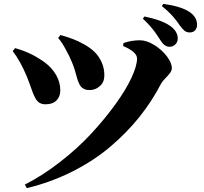

<svg xmlns="http://www.w3.org/2000/svg" viewBox="-20 -885 1040 981"><path d="M949.2 -719.2Q934.1 -719.2 923.3 -727.5Q912.6 -735.8 897.9 -755.9Q896.5 -758.3 889.9 -767.6Q883.3 -776.9 879.6 -781.5Q876 -786.1 867.7 -796.1Q859.4 -806.2 851.8 -813.7Q844.2 -821.3 832.5 -832.3Q820.8 -843.3 807.1 -854L814 -865.2Q986.8 -841.8 986.8 -758.8Q986.8 -740.7 976.8 -730Q966.8 -719.2 949.2 -719.2ZM845.2 -646Q820.3 -646 799.8 -679.2Q799.3 -680.2 794.4 -687.5Q789.6 -694.8 788.1 -697Q786.6 -699.2 781.7 -706.5Q776.9 -713.9 774.4 -717.3Q772 -720.7 766.6 -727.8Q761.2 -734.9 757.3 -739.5Q753.4 -744.1 747.6 -751Q741.7 -757.8 736.3 -763.4Q731 -769 724.1 -775.9Q717.3 -782.7 710 -789.1L717.8 -800.8Q888.2 -766.1 888.2 -688Q888.2 -670.4 876 -658.2Q863.8 -646 845.2 -646ZM348.1 -565.9Q335.9 -596.7 314.2 -635.7Q292.5 -674.8 276.9 -690.9L289.1 -706.1Q323.7 -696.3 351.8 -685.8Q379.9 -675.3 411.4 -657.5Q442.9 -639.6 464.1 -618.7Q485.4 -597.7 499.3 -566.9Q513.2 -536.1 513.2 -500Q513.2 -465.3 490.2 -445.1Q467.3 -424.8 438 -424.8Q421.9 -424.8 410.6 -429.9Q399.4 -435.1 392.8 -443.4Q386.2 -451.7 380.6 -465.8Q375 -480 371.6 -493.7Q368.2 -507.3 361.8 -528.1Q355.5 -548.8 348.1 -565.9ZM803.2 -458Q756.8 -368.2 692.6 -287.8Q628.4 -207.5 543.9 -135.7Q459.5 -64 350.1 -8.8Q240.7 46.4 117.2 76.2L106.9 58.1Q197.8 12.2 287.6 -57.9Q377.4 -127.9 446.3 -202.4Q515.1 -276.9 569.1 -351.3Q623 -425.8 651.6 -487.3Q680.2 -548.8 680.2 -585.9Q680.2 -620.1 608.9 -649.9L610.8 -665Q650.9 -679.2 694.8 -679.2Q729 -679.2 767.8 -655.3Q806.6 -631.3 832.3 -597.7Q857.9 -564 857.9 -537.1Q857.9 -523.9 848.1 -511.2Q838.4 -498.5 824 -484.1Q809.6 -469.7 803.2 -458ZM117.2 -494.1Q82.5 -575.7 44.9 -624L57.1 -639.2Q98.1 -627.9 136 -609.9Q173.8 -591.8 209.5 -565.4Q245.1 -539.1 266.6 -502Q288.1 -464.8 288.1 -422.9Q288.1 -391.6 268.6 -371.8Q249 -352.1 212.9 -352.1Q195.3 -352.1 182.9 -359.1Q170.4 -366.2 161.9 -381.3Q153.3 -396.5 147.7 -411.4Q142.1 -426.3 133.3 -451.4Q124.5 -476.6 117.2 -494.1Z"/></svg>

Font: Noto Serif JP Black
Style: Regular
Weight: 900
Designer: Ryoko NISHIZUKA  (kana & ideographs); Frank Grießhammer (Latin, Greek & Cyrillic); Wenlong ZHANG  (bopomofo); Sandoll Co
Foundry: Adobe Systems Incorporated
Version: Version 1.001;PS 1.001;hotconv 16.6.54;makeotf.lib2.5.65590